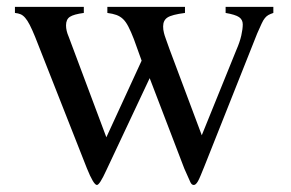

<svg xmlns="http://www.w3.org/2000/svg" viewBox="-20 -522 845 558"><path d="M774.4 -502V-484.4Q765.6 -481.4 760.3 -478.5Q754.9 -475.6 750 -469.7Q745.1 -463.9 740.2 -453.1Q735.4 -442.4 727.5 -424.8L574.2 -39.1Q567.4 -22.5 563 -11.7Q558.6 -1 555.2 4.9Q551.8 10.7 548.8 13.2Q545.9 15.6 543 15.6Q537.1 15.6 533.2 7.3Q529.3 -1 515.6 -32.2L415 -294.9L289.1 -27.3Q269.5 15.6 261.7 15.6Q252 15.6 232.4 -33.2L82 -415Q73.2 -436.5 66.4 -449.7Q59.6 -462.9 53.2 -470.2Q46.9 -477.5 40 -480.5Q33.2 -483.4 23.4 -484.4V-502H223.6V-484.4Q194.3 -480.5 183.1 -473.1Q171.9 -465.8 171.9 -448.2Q171.9 -432.6 179.7 -415L289.1 -123L391.6 -345.7L369.1 -408.2Q360.4 -430.7 353 -444.8Q345.7 -459 337.4 -466.8Q329.1 -474.6 318.4 -478.5Q307.6 -482.4 292 -484.4V-502H517.6V-484.4Q479.5 -479.5 466.8 -471.2Q454.1 -462.9 454.1 -445.3Q454.1 -439.5 454.6 -436Q455.1 -432.6 456.5 -426.3Q458 -419.9 461.9 -409.2Q465.8 -398.4 472.7 -378.9L566.4 -128.9L667 -377Q676.8 -399.4 681.2 -418.5Q685.5 -437.5 685.5 -451.2Q685.5 -464.8 674.8 -472.2Q664.1 -479.5 635.7 -484.4V-502Z"/></svg>

Font: Jomolhari
Style: Regular
Weight: 400
Designer: Christopher J. Fynn
Foundry: Christopher  J.  Fynn (Karma Drubgy¸ Tenzin).
Version: Version alpha 0.003c 2006